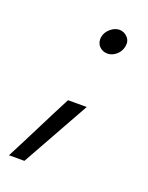

<svg xmlns="http://www.w3.org/2000/svg" viewBox="-127 -378 423 550"><g transform="rotate(20 84.5 -103.0)"><path d="M100 -288Q98 -271 108 -260.5Q118 -250 133 -250Q147 -250 159.5 -260.5Q172 -271 175 -288Q178 -304 167.5 -315Q157 -326 143 -326Q129 -326 116 -315Q103 -304 100 -288ZM130 -86H73Q46 -34 20.5 17Q-5 68 -32 120H15Q44 68 72.5 17Q101 -34 130 -86Z"/></g></svg>

Font: Josefin Slab Thin Medium
Style: Italic
Weight: 500
Italic angle: -12°
Version: Version 2.000